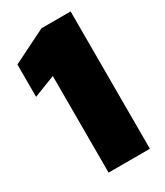

<svg xmlns="http://www.w3.org/2000/svg" viewBox="-175 -761 716 833"><g transform="rotate(-30 183.0 -344.0)"><path d="M115 0V-484L7 -442V-604L176 -688H322V0Z"/></g></svg>

Font: Saira SemiCondensed Black
Style: Regular
Weight: 900
Width: 4
Designer: Hector Gatti with collaboration of the Omnibus-Type team
Foundry: Omnibus-Type
Version: Version 1.101